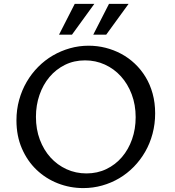

<svg xmlns="http://www.w3.org/2000/svg" viewBox="-20 -961 902 991"><path d="M426.3 -65.9Q482.4 -65.9 529.1 -88.4Q575.7 -110.8 609.4 -150.1Q643.1 -189.5 661.6 -242.2Q680.2 -294.9 680.2 -356Q680.2 -419.9 659.9 -473.9Q639.6 -527.8 604.2 -566.9Q568.8 -606 521.2 -627.7Q473.6 -649.4 418.9 -649.4Q361.8 -649.4 315.2 -626.2Q268.6 -603 235.4 -563.5Q202.1 -523.9 183.8 -470.9Q165.5 -418 165.5 -357.9Q165.5 -293.9 185.5 -240.5Q205.6 -187 240.7 -148.2Q275.9 -109.4 323.5 -87.6Q371.1 -65.9 426.3 -65.9ZM409.7 9.8Q341.3 9.8 278.8 -14.6Q216.3 -39.1 168.7 -84.5Q121.1 -129.9 93 -194.6Q64.9 -259.3 64.9 -339.8Q64.9 -395.5 78.9 -445.6Q92.8 -495.6 117.7 -538.3Q142.6 -581.1 177 -615.7Q211.4 -650.4 252.9 -674.6Q294.4 -698.7 341.1 -711.9Q387.7 -725.1 437.5 -725.1Q481.9 -725.1 524.7 -714.4Q567.4 -703.6 605.7 -683.1Q644 -662.6 676 -632.3Q708 -602.1 731.4 -563.5Q754.9 -524.9 767.8 -477.8Q780.8 -430.7 780.8 -376Q780.8 -320.8 767.3 -270.5Q753.9 -220.2 729.2 -177.5Q704.6 -134.8 670.7 -100.1Q636.7 -65.4 595.5 -41Q554.2 -16.6 507.1 -3.4Q460 9.8 409.7 9.8ZM284.7 -782.2 365.7 -940.9H466.8L351.6 -782.2ZM461.4 -782.2 542.5 -940.9H643.6L528.3 -782.2Z"/></svg>

Font: Proza Libre
Style: Regular
Weight: 400
Designer: Jasper de Waard
Foundry: Jasper de Waard
Version: Version 1.001; ttfautohint (v1.4.1.8-43bc)